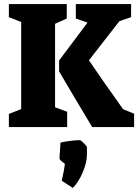

<svg xmlns="http://www.w3.org/2000/svg" viewBox="-20 -630 685 952"><path d="M24 0V-65L85 -89V-521L24 -545V-610H311V-538L253 -512V-98L313 -76V0ZM273 -276V-330L414 -518L356 -538V-610H630V-545L572 -525L421 -331Q469 -259 590 -89L645 -66V0H437Q319 -197 273 -276ZM302 183Q299 181 286.5 170.5Q274 160 275 154L280 77Q300 72 328.5 68.5Q357 65 375 65Q381 65 396 80Q411 95 411 101V137Q411 176 390 225Q369 274 341 302L286 266Q298 215 302 183Z"/></svg>

Font: Grenze ExtraBold
Style: Regular
Weight: 800
Designer: Renata Polastri
Foundry: Omnibus-Type
Version: Version 1.002; ttfautohint (v1.8)